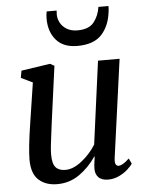

<svg xmlns="http://www.w3.org/2000/svg" viewBox="-56 -849 688 904"><g transform="rotate(-5 288.0 -397.0)"><path d="M57.5 -115Q57.5 -170.5 76.5 -291L105 -477L50.5 -503.5L56.5 -537L193 -557.5L213 -546.5L178 -288Q173.5 -252 171.5 -237.5Q161 -162 161 -131.5Q161 -88 176.2 -70.8Q191.5 -53.5 222.5 -53.5Q259 -53.5 299.2 -85Q339.5 -116.5 367 -160.5L419.5 -552.5H521.5L457.5 -87.5Q456.5 -78.5 456.5 -75.5Q456.5 -63.5 461 -57.2Q465.5 -51 473 -51Q482.5 -51 494.5 -58Q506.5 -65 523.5 -81L535.5 -56Q529 -45 512 -29.5Q495 -14 470.5 -2.2Q446 9.5 418.5 9.5Q387.5 9.5 372.2 -7Q357 -23.5 358.5 -51.5Q358 -59 364.5 -104L363 -105Q329 -54.5 282.5 -22.2Q236 10 178.5 10Q124 10 91 -19.8Q58 -49.5 57.5 -115ZM195.5 -771Q195.5 -789.5 199 -804.5H246Q245 -793.5 245 -785.5Q245 -766.5 254.8 -747.5Q264.5 -728.5 285.2 -715.8Q306 -703 336 -703Q390 -703 413.8 -733Q437.5 -763 443.5 -804.5H491Q491 -790 489.5 -779.5Q482 -712 444.5 -671Q407 -630 329 -630Q263.5 -630 229.5 -669Q195.5 -708 195.5 -771Z"/></g></svg>

Font: Merriweather Text
Style: Italic
Weight: 400
Italic angle: -7.8°
Designer: Eben Sorkin
Foundry: Eben Sorkin
Version: Version 2.100